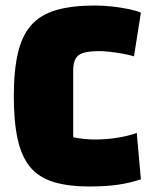

<svg xmlns="http://www.w3.org/2000/svg" viewBox="-20 -660 550 695"><path d="M490 -11Q452 2 408 8.5Q364 15 304 15Q226 15 173 -1.5Q120 -18 89 -55.5Q58 -93 44 -156Q30 -219 30 -312Q30 -405 45 -468.5Q60 -532 93.5 -569.5Q127 -607 183.5 -623.5Q240 -640 324 -640Q353 -640 385.5 -636.5Q418 -633 446.5 -627Q475 -621 490 -614L465 -456Q446 -462 422.5 -466Q399 -470 377 -472.5Q355 -475 339 -475Q285 -475 265 -460.5Q245 -446 245 -405V-163Q266 -159 285.5 -157Q305 -155 324 -155Q365 -155 405.5 -161.5Q446 -168 475 -179Z"/></svg>

Font: Changa ExtraLight ExtraBold
Style: Regular
Weight: 800
Version: Version 3.002; ttfautohint (v1.8.2)